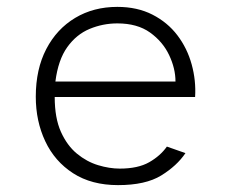

<svg xmlns="http://www.w3.org/2000/svg" viewBox="-20 -526 672 558"><path d="M323 12Q246 12 192.5 -22.5Q139 -57 111.5 -115.5Q84 -174 84 -245Q84 -325 114.5 -383.5Q145 -442 198.5 -474Q252 -506 321 -506Q379 -506 423 -483.5Q467 -461 495.5 -423.5Q524 -386 537 -339Q550 -292 547 -244H139Q139 -183 157 -143Q175 -103 203.5 -79.5Q232 -56 265 -46Q298 -36 328 -36Q381 -36 413.5 -54.5Q446 -73 465 -100L519 -81Q494 -44 448.5 -16Q403 12 323 12ZM141 -289H490Q490 -327 471.5 -366Q453 -405 416 -431.5Q379 -458 321 -458Q279 -458 240.5 -442Q202 -426 175.5 -389Q149 -352 141 -289Z"/></svg>

Font: Atkinson Hyperlegible Mono ExtraLight
Style: Regular
Weight: 200
Monospace: yes
Designer: Elliott Scott, Megan Eiswerth, Linus Boman, Theodore Petrosky, Letters from Sweden
Foundry: Applied Design Works, Letters from Sweden
Version: Version 2.001